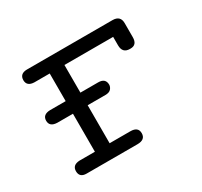

<svg xmlns="http://www.w3.org/2000/svg" viewBox="-100 -561 725 690"><g transform="rotate(-30 262.5 -215.5)"><path d="M79.1 -263.2H144V-377.9H80.1Q50.3 -378.9 49.8 -403.8Q49.8 -430.7 80.1 -431.2H435.1Q468.3 -431.2 467.8 -398.9Q467.8 -398.9 467.8 -341.8Q467.8 -309.6 439.9 -310.1H438Q407.2 -310.1 407.2 -342.8V-377.9H205.1V-263.2H278.8Q308.6 -263.2 309.1 -236.8Q309.1 -227.1 302 -219Q294.9 -210.9 278.8 -210.9H205.1V-53.2H291Q323.2 -53.2 323.2 -26.9Q323.2 0 290 0H79.1Q50.3 0 50 -25.9Q49.8 -51.8 80.1 -53.2H144V-210.9H79.1Q47.9 -211.9 47.9 -237.1Q47.9 -262.2 79.1 -263.2Z"/></g></svg>

Font: CMU Typewriter Text
Style: Light
Weight: 200
Version: Version 0.7.0